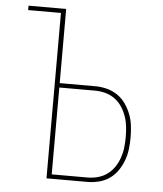

<svg xmlns="http://www.w3.org/2000/svg" viewBox="-53 -781 705 828"><g transform="rotate(5 300.0 -367.5)"><path d="M179 0V-716H37V-735H200V-414H355Q380 -414 405 -407.5Q430 -401 451 -386.5Q472 -372 486.5 -351Q501 -330 510 -306.5Q519 -283 522 -257.5Q525 -232 525 -207Q525 -182 522 -156.5Q519 -131 510 -107Q501 -83 486.5 -62Q472 -41 451 -26.5Q430 -12 405 -6Q380 0 355 0ZM355 -19Q378 -19 400 -25Q422 -31 440.5 -44.5Q459 -58 471.5 -77Q484 -96 491.5 -117.5Q499 -139 501.5 -161.5Q504 -184 504 -207Q504 -230 501.5 -252.5Q499 -275 491.5 -296.5Q484 -318 471.5 -337Q459 -356 440.5 -369.5Q422 -383 400 -389Q378 -395 355 -395H200V-19Z"/></g></svg>

Font: Iosevka Curly Thin Extended
Style: Regular
Weight: 100
Width: 7
Monospace: yes
Designer: Belleve Invis
Foundry: Belleve Invis
Version: Version 11.1.0; ttfautohint (v1.8.3)